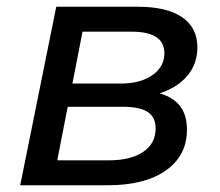

<svg xmlns="http://www.w3.org/2000/svg" viewBox="-20 -550 654 570"><path d="M535 -165Q535 -88 472.5 -44Q410 0 300 0H40L147 -530H389Q475 -530 520.5 -499Q566 -468 566 -409Q566 -361 536.5 -325.5Q507 -290 454 -273Q495 -261 515 -234.5Q535 -208 535 -165ZM195 -302H339Q397 -302 432.5 -327Q468 -352 468 -392Q468 -456 371 -456H225ZM442 -169Q442 -202 418.5 -217.5Q395 -233 344 -233H181L150 -74H303Q368 -74 405 -99Q442 -124 442 -169Z"/></svg>

Font: Montserrat Alternates Medium
Style: Italic
Weight: 500
Italic angle: -11.3°
Designer: Julieta Ulanovsky
Foundry: Julieta Ulanovsky
Version: Version 7.200